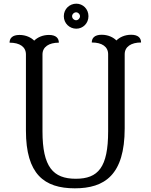

<svg xmlns="http://www.w3.org/2000/svg" viewBox="-20 -1010 819 1044"><path d="M568 -296C568 -100 514 -38 392 -38C269 -38 211 -102 211 -296V-714C211 -755 246 -778 300 -778C300 -801 286 -820 246 -820C211 -820 183 -806 166 -789C149 -806 121 -820 86 -820C46 -820 32 -801 32 -778C88 -778 121 -755 121 -714V-300C121 -63 220 14 387 14C549 14 658 -59 658 -312V-715C658 -756 693 -779 747 -779C747 -802 733 -821 693 -821C658 -821 630 -807 613 -790C596 -807 568 -821 533 -821C493 -821 479 -802 479 -779C535 -779 568 -756 568 -715ZM327 -922C327 -883 358 -854 395 -854C431 -854 461 -883 461 -922C461 -961 431 -990 395 -990C358 -990 327 -961 327 -922ZM372 -922C372 -933 382 -943 394 -943C405 -943 415 -933 415 -922C415 -910 405 -900 394 -900C382 -900 372 -910 372 -922Z"/></svg>

Font: Milonga
Style: Regular
Weight: 400
Designer: Pablo Impallari, Brenda Gallo, Rodrigo Fuenzalida
Foundry: Pablo Impallari, Brenda Gallo, Rodrigo Fuenzalida
Version: Version 1.000